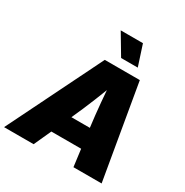

<svg xmlns="http://www.w3.org/2000/svg" viewBox="-240 -1119 1236 1286"><g transform="rotate(30 378.0 -476.0)"><path d="M-29.3 0 329.6 -727.5H600.6L725.1 0H507.3L470.7 -282.2Q459 -374 450.4 -469.7Q441.9 -565.4 436 -663.1H483.9Q446.3 -565.4 408 -469.7Q369.6 -374 327.6 -282.2L199.2 0ZM169.9 -132.8 194.8 -283.2H595.2L570.3 -132.8ZM418 -793 323.2 -952.1H495.1L546.9 -793Z"/></g></svg>

Font: Inter 20pt Black
Style: Italic
Weight: 900
Italic angle: -9.3988°
Version: Version 4.001;git-66647c0bb